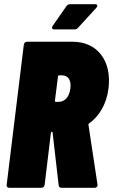

<svg xmlns="http://www.w3.org/2000/svg" viewBox="-20 -900 542 920"><path d="M435 -880H317C309 -880 303 -877 298 -870L233 -777C226 -766 229 -759 241 -759H337C344 -759 350 -762 355 -768L441 -862C450 -872 447 -880 435 -880ZM275 0H433C442 0 449 -6 447 -17L404 -301C403 -303 404 -306 406 -308C457 -344 491 -403 500 -477C516 -608 447 -700 328 -700H110C101 -700 95 -694 94 -685L12 -15C10 -6 16 0 24 0H178C186 0 193 -6 194 -15L224 -264C225 -267 227 -269 229 -269C231 -269 232 -268 232 -265L261 -13C262 -5 266 0 275 0ZM277 -539C305 -539 323 -518 317 -475C312 -434 289 -412 261 -412H247C245 -412 243 -414 243 -417L258 -534C258 -537 260 -539 263 -539Z"/></svg>

Font: Barlow Condensed Black
Style: Italic
Weight: 900
Width: 3
Italic angle: -7°
Designer: Jeremy Tribby
Foundry: Tribby Type
Version: Version 1.422;hotconv 1.0.109;makeotfexe 2.5.65596